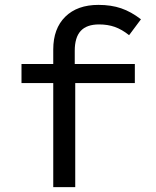

<svg xmlns="http://www.w3.org/2000/svg" viewBox="-20 -766 640 786"><path d="M198 0V-563.5Q198 -649 247.2 -697.5Q296.5 -746 383 -746Q435 -746 476 -732Q517 -718 557 -687L508.5 -622Q479 -645.5 450 -655.8Q421 -666 385.5 -666Q335 -666 310.5 -639.5Q286 -613 286 -558V-487L288 -468V0ZM68 -426V-504H532V-426Z"/></svg>

Font: Google Sans Code
Style: Regular
Weight: 400
Monospace: yes
Designer: Google Sans Code Authors
Foundry: Google LLC
Version: Version 6.000